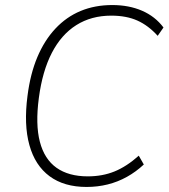

<svg xmlns="http://www.w3.org/2000/svg" viewBox="-20 -733 668 761"><path d="M323 8Q234 8 176.5 -34.5Q119 -77 96.5 -158Q74 -239 89 -353Q100 -440 128 -506.5Q156 -573 199.5 -619.5Q243 -666 299.5 -689.5Q356 -713 425 -713Q491 -713 543 -690.5Q595 -668 628 -624L605 -591Q568 -632 524.5 -651.5Q481 -671 421 -671Q342 -671 282.5 -633.5Q223 -596 185.5 -523.5Q148 -451 134 -345Q120 -240 138 -171Q156 -102 204 -68Q252 -34 328 -34Q386 -34 434 -53.5Q482 -73 530 -116L550 -81Q519 -52 483 -32Q447 -12 407 -2Q367 8 323 8Z"/></svg>

Font: Nunito Sans 10pt SemiCondensed ExtraLight
Style: Italic
Weight: 250
Width: 4
Italic angle: -9°
Designer: Vernon Adams
Foundry: Vernon Adams
Version: Version 3.101;gftools[0.9.27]